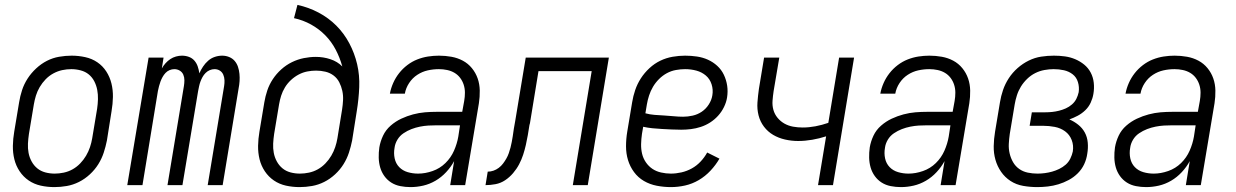

<svg xmlns="http://www.w3.org/2000/svg" viewBox="-20 -755 5040 783"><path d="M202 8Q173 8 146 2Q119 -4 97 -19Q75 -34 60 -56.5Q45 -79 38.5 -105.5Q32 -132 32.5 -160.5Q33 -189 38 -218L58 -338Q62 -363 70 -387.5Q78 -412 92.5 -434.5Q107 -457 127.5 -476Q148 -495 171.5 -507Q195 -519 221 -523.5Q247 -528 272 -528Q300 -528 327.5 -522Q355 -516 377 -501Q399 -486 413.5 -463.5Q428 -441 434.5 -414.5Q441 -388 440.5 -359.5Q440 -331 435 -302L416 -182Q411 -157 403 -132.5Q395 -108 381 -85.5Q367 -63 346.5 -44Q326 -25 302 -13Q278 -1 252.5 3.5Q227 8 202 8ZM203 -47Q221 -47 240 -51Q259 -55 276 -64.5Q293 -74 307 -88.5Q321 -103 331 -120Q341 -137 347 -155Q353 -173 356 -191L376 -311Q379 -331 379.5 -350.5Q380 -370 376.5 -388.5Q373 -407 364.5 -423.5Q356 -440 342 -451.5Q328 -463 309 -468Q290 -473 271 -473Q252 -473 233.5 -469Q215 -465 197.5 -455.5Q180 -446 166 -431.5Q152 -417 142 -400Q132 -383 126.5 -365Q121 -347 118 -329L98 -209Q95 -189 94 -169.5Q93 -150 96.5 -131.5Q100 -113 109 -96.5Q118 -80 132 -68.5Q146 -57 164.5 -52Q183 -47 203 -47Z M499 0 586 -520H647L640 -476Q646 -487 655 -497Q664 -507 674.5 -514Q685 -521 697.5 -524.5Q710 -528 722 -528Q737 -528 750.5 -523Q764 -518 773 -507.5Q782 -497 786.5 -483.5Q791 -470 793 -456Q799 -470 808 -483.5Q817 -497 829 -507.5Q841 -518 856 -523Q871 -528 886 -528Q901 -528 914.5 -522.5Q928 -517 937 -506.5Q946 -496 950.5 -482.5Q955 -469 956.5 -454Q958 -439 957 -424Q956 -409 953 -394L888 0H827L894 -404Q896 -416 895.5 -428Q895 -440 890.5 -450.5Q886 -461 876.5 -467Q867 -473 855 -473Q845 -473 835.5 -469Q826 -465 818.5 -457.5Q811 -450 806 -441Q801 -432 797.5 -422.5Q794 -413 792 -403.5Q790 -394 788 -384L724 0H663L730 -404Q732 -416 732 -428Q732 -440 727.5 -450.5Q723 -461 713 -467Q703 -473 691 -473Q681 -473 671.5 -469Q662 -465 655 -457.5Q648 -450 643 -441Q638 -432 634.5 -422.5Q631 -413 628.5 -403.5Q626 -394 624 -384L561 0Z M1202 8Q1173 8 1146 2Q1119 -4 1097 -19Q1075 -34 1060 -56.5Q1045 -79 1038.5 -105.5Q1032 -132 1032.5 -160.5Q1033 -189 1038 -218L1058 -338Q1062 -362 1070 -386Q1078 -410 1092.5 -432Q1107 -454 1127 -472Q1147 -490 1170.5 -501.5Q1194 -513 1219 -518Q1244 -523 1268 -523Q1299 -523 1327.5 -513.5Q1356 -504 1376 -484Q1366 -520 1349 -552.5Q1332 -585 1306.5 -611Q1281 -637 1248.5 -655Q1216 -673 1179 -681L1193 -735Q1239 -725 1279.5 -703.5Q1320 -682 1351.5 -650.5Q1383 -619 1404.5 -578.5Q1426 -538 1436.5 -493Q1447 -448 1445 -399.5Q1443 -351 1435 -302L1416 -182Q1411 -157 1403 -132.5Q1395 -108 1381 -85.5Q1367 -63 1346.5 -44Q1326 -25 1302 -13Q1278 -1 1252.5 3.5Q1227 8 1202 8ZM1203 -47Q1221 -47 1240 -51Q1259 -55 1276 -64.5Q1293 -74 1307 -88.5Q1321 -103 1331 -120Q1341 -137 1347 -155Q1353 -173 1356 -191L1375 -308Q1378 -327 1379 -346.5Q1380 -366 1376 -384.5Q1372 -403 1363.5 -419.5Q1355 -436 1340.5 -447Q1326 -458 1307.5 -462.5Q1289 -467 1269 -467Q1251 -467 1233 -463.5Q1215 -460 1198 -451Q1181 -442 1166.5 -428.5Q1152 -415 1142 -398.5Q1132 -382 1126.5 -364.5Q1121 -347 1118 -329L1098 -209Q1095 -189 1094 -169.5Q1093 -150 1096.5 -131.5Q1100 -113 1109 -96.5Q1118 -80 1132 -68.5Q1146 -57 1164.5 -52Q1183 -47 1203 -47Z M1654 8Q1633 8 1612.5 4Q1592 0 1575.5 -10.5Q1559 -21 1547.5 -37Q1536 -53 1530.5 -72Q1525 -91 1524.5 -112Q1524 -133 1527 -154Q1531 -178 1542 -201.5Q1553 -225 1573 -242.5Q1593 -260 1616.5 -271Q1640 -282 1664.5 -288.5Q1689 -295 1713 -297Q1737 -299 1762 -299H1865L1873 -343Q1876 -360 1876 -377Q1876 -394 1871 -409.5Q1866 -425 1856.5 -437.5Q1847 -450 1833.5 -458Q1820 -466 1803.5 -469.5Q1787 -473 1770 -473Q1747 -473 1724.5 -468Q1702 -463 1682 -450Q1662 -437 1648.5 -416.5Q1635 -396 1631 -373H1570Q1574 -395 1583.5 -416.5Q1593 -438 1607.5 -456.5Q1622 -475 1641 -489.5Q1660 -504 1681.5 -512.5Q1703 -521 1725.5 -524.5Q1748 -528 1770 -528Q1796 -528 1821 -523.5Q1846 -519 1867.5 -507.5Q1889 -496 1904.5 -477Q1920 -458 1928 -435Q1936 -412 1936.5 -386Q1937 -360 1933 -334L1877 0H1816L1832 -98Q1819 -74 1799.5 -53Q1780 -32 1756 -18Q1732 -4 1706 2Q1680 8 1654 8ZM1685 -47Q1714 -47 1744 -57.5Q1774 -68 1796.5 -90Q1819 -112 1831.5 -140.5Q1844 -169 1849 -198L1856 -244H1762Q1744 -244 1727 -243Q1710 -242 1692.5 -238.5Q1675 -235 1658 -228.5Q1641 -222 1625.5 -211.5Q1610 -201 1600.5 -185Q1591 -169 1589 -152Q1585 -130 1589.5 -109Q1594 -88 1608 -73.5Q1622 -59 1642.5 -53Q1663 -47 1685 -47Z M1960 0 1969 -55Q1981 -55 1992.5 -59Q2004 -63 2014 -70.5Q2024 -78 2031.5 -88Q2039 -98 2045 -108.5Q2051 -119 2055 -130.5Q2059 -142 2062 -153.5Q2065 -165 2067 -176Q2069 -187 2071 -199Q2073 -214 2075.5 -230Q2078 -246 2081 -261L2124 -520H2463L2377 0H2316L2393 -465H2176L2141 -251Q2140 -250 2140 -248Q2140 -246 2139 -244Q2136 -224 2132.5 -204Q2129 -184 2124.5 -164Q2120 -144 2113.5 -124Q2107 -104 2097 -85Q2087 -66 2072.5 -49Q2058 -32 2040 -20Q2022 -8 2001 -4Q1980 0 1960 0Z M2716 8Q2687 8 2658.5 2.5Q2630 -3 2606 -17Q2582 -31 2565.5 -53.5Q2549 -76 2541 -102.5Q2533 -129 2533 -158.5Q2533 -188 2538 -218L2558 -338Q2562 -363 2570.5 -388Q2579 -413 2593.5 -435.5Q2608 -458 2628.5 -477Q2649 -496 2673 -507.5Q2697 -519 2723 -523.5Q2749 -528 2774 -528Q2798 -528 2822 -524.5Q2846 -521 2867 -511.5Q2888 -502 2905 -486.5Q2922 -471 2932 -450Q2942 -429 2945.5 -405.5Q2949 -382 2945 -357Q2942 -338 2932.5 -318.5Q2923 -299 2908.5 -283Q2894 -267 2876 -255.5Q2858 -244 2838 -237.5Q2818 -231 2798 -228.5Q2778 -226 2758 -226Q2738 -226 2718.5 -227Q2699 -228 2679.5 -229Q2660 -230 2640.5 -232Q2621 -234 2603 -238L2598 -209Q2595 -188 2594.5 -167.5Q2594 -147 2598.5 -128Q2603 -109 2614 -93Q2625 -77 2640.5 -66.5Q2656 -56 2676 -51.5Q2696 -47 2716 -47Q2737 -47 2759 -52Q2781 -57 2801 -68Q2821 -79 2837 -96Q2853 -113 2864 -133L2914 -108Q2899 -82 2877.5 -59Q2856 -36 2829.5 -20.5Q2803 -5 2774 1.5Q2745 8 2716 8ZM2766 -279Q2785 -279 2805 -283.5Q2825 -288 2842 -299.5Q2859 -311 2870.5 -329Q2882 -347 2885 -366Q2889 -389 2882 -411Q2875 -433 2858.5 -447Q2842 -461 2820 -467Q2798 -473 2774 -473Q2756 -473 2736.5 -469.5Q2717 -466 2699.5 -456.5Q2682 -447 2667.5 -432.5Q2653 -418 2643 -401Q2633 -384 2627 -365.5Q2621 -347 2618 -329L2612 -293Q2630 -288 2649.5 -286.5Q2669 -285 2688.5 -284Q2708 -283 2727.5 -281Q2747 -279 2766 -279Z M3316 0 3349 -199Q3321 -190 3292 -185Q3263 -180 3235 -180Q3208 -180 3181.5 -186Q3155 -192 3133 -205Q3111 -218 3095.5 -238.5Q3080 -259 3073.5 -284.5Q3067 -310 3069 -337.5Q3071 -365 3075 -393L3096 -520H3158L3135 -384Q3132 -364 3130.5 -344.5Q3129 -325 3134 -307Q3139 -289 3151 -274.5Q3163 -260 3179 -251Q3195 -242 3214 -238.5Q3233 -235 3253 -235Q3279 -235 3305.5 -240Q3332 -245 3358 -254L3402 -520H3463L3377 0Z M3654 8Q3633 8 3612.5 4Q3592 0 3575.5 -10.5Q3559 -21 3547.5 -37Q3536 -53 3530.5 -72Q3525 -91 3524.5 -112Q3524 -133 3527 -154Q3531 -178 3542 -201.5Q3553 -225 3573 -242.5Q3593 -260 3616.5 -271Q3640 -282 3664.5 -288.5Q3689 -295 3713 -297Q3737 -299 3762 -299H3865L3873 -343Q3876 -360 3876 -377Q3876 -394 3871 -409.5Q3866 -425 3856.5 -437.5Q3847 -450 3833.5 -458Q3820 -466 3803.5 -469.5Q3787 -473 3770 -473Q3747 -473 3724.5 -468Q3702 -463 3682 -450Q3662 -437 3648.5 -416.5Q3635 -396 3631 -373H3570Q3574 -395 3583.5 -416.5Q3593 -438 3607.5 -456.5Q3622 -475 3641 -489.5Q3660 -504 3681.5 -512.5Q3703 -521 3725.5 -524.5Q3748 -528 3770 -528Q3796 -528 3821 -523.5Q3846 -519 3867.5 -507.5Q3889 -496 3904.5 -477Q3920 -458 3928 -435Q3936 -412 3936.5 -386Q3937 -360 3933 -334L3877 0H3816L3832 -98Q3819 -74 3799.5 -53Q3780 -32 3756 -18Q3732 -4 3706 2Q3680 8 3654 8ZM3685 -47Q3714 -47 3744 -57.5Q3774 -68 3796.5 -90Q3819 -112 3831.5 -140.5Q3844 -169 3849 -198L3856 -244H3762Q3744 -244 3727 -243Q3710 -242 3692.5 -238.5Q3675 -235 3658 -228.5Q3641 -222 3625.5 -211.5Q3610 -201 3600.5 -185Q3591 -169 3589 -152Q3585 -130 3589.5 -109Q3594 -88 3608 -73.5Q3622 -59 3642.5 -53Q3663 -47 3685 -47Z M4210 8Q4181 8 4152.5 3Q4124 -2 4101 -17Q4078 -32 4062.5 -54.5Q4047 -77 4039.5 -103.5Q4032 -130 4032.5 -159Q4033 -188 4038 -218L4058 -338Q4062 -363 4070.5 -388Q4079 -413 4094 -436Q4109 -459 4130 -477.5Q4151 -496 4175.5 -508Q4200 -520 4226 -524Q4252 -528 4278 -528Q4301 -528 4323 -525Q4345 -522 4365 -513.5Q4385 -505 4401.5 -491.5Q4418 -478 4428 -459Q4438 -440 4440.5 -417.5Q4443 -395 4439 -372Q4436 -354 4428 -336.5Q4420 -319 4406 -305.5Q4392 -292 4375 -283Q4358 -274 4341 -268Q4360 -260 4377 -246.5Q4394 -233 4404 -214.5Q4414 -196 4416 -173.5Q4418 -151 4414 -128Q4411 -106 4401.5 -85.5Q4392 -65 4375.5 -48.5Q4359 -32 4338.5 -21Q4318 -10 4296.5 -3.5Q4275 3 4253 5.5Q4231 8 4210 8ZM4211 -47Q4226 -47 4241 -49Q4256 -51 4270.5 -55Q4285 -59 4299.5 -66Q4314 -73 4326 -83.5Q4338 -94 4345 -108.5Q4352 -123 4355 -137Q4359 -162 4350.5 -184Q4342 -206 4323.5 -219.5Q4305 -233 4281.5 -237.5Q4258 -242 4234 -242H4179L4188 -297H4243Q4257 -297 4271 -298.5Q4285 -300 4299 -303.5Q4313 -307 4326.5 -313Q4340 -319 4351.5 -329Q4363 -339 4369.5 -352Q4376 -365 4379 -379Q4382 -400 4376 -420Q4370 -440 4354.5 -452Q4339 -464 4319 -468.5Q4299 -473 4277 -473Q4259 -473 4239.5 -469.5Q4220 -466 4202 -457Q4184 -448 4169 -433.5Q4154 -419 4143.5 -402Q4133 -385 4127 -366Q4121 -347 4118 -329L4098 -209Q4095 -188 4094 -168Q4093 -148 4097.5 -129Q4102 -110 4111.5 -93.5Q4121 -77 4136.5 -66Q4152 -55 4171.5 -51Q4191 -47 4211 -47Z M4654 8Q4633 8 4612.5 4Q4592 0 4575.5 -10.5Q4559 -21 4547.5 -37Q4536 -53 4530.5 -72Q4525 -91 4524.5 -112Q4524 -133 4527 -154Q4531 -178 4542 -201.5Q4553 -225 4573 -242.5Q4593 -260 4616.5 -271Q4640 -282 4664.5 -288.5Q4689 -295 4713 -297Q4737 -299 4762 -299H4865L4873 -343Q4876 -360 4876 -377Q4876 -394 4871 -409.5Q4866 -425 4856.5 -437.5Q4847 -450 4833.5 -458Q4820 -466 4803.5 -469.5Q4787 -473 4770 -473Q4747 -473 4724.5 -468Q4702 -463 4682 -450Q4662 -437 4648.5 -416.5Q4635 -396 4631 -373H4570Q4574 -395 4583.5 -416.5Q4593 -438 4607.5 -456.5Q4622 -475 4641 -489.5Q4660 -504 4681.5 -512.5Q4703 -521 4725.5 -524.5Q4748 -528 4770 -528Q4796 -528 4821 -523.5Q4846 -519 4867.5 -507.5Q4889 -496 4904.5 -477Q4920 -458 4928 -435Q4936 -412 4936.5 -386Q4937 -360 4933 -334L4877 0H4816L4832 -98Q4819 -74 4799.5 -53Q4780 -32 4756 -18Q4732 -4 4706 2Q4680 8 4654 8ZM4685 -47Q4714 -47 4744 -57.5Q4774 -68 4796.5 -90Q4819 -112 4831.5 -140.5Q4844 -169 4849 -198L4856 -244H4762Q4744 -244 4727 -243Q4710 -242 4692.5 -238.5Q4675 -235 4658 -228.5Q4641 -222 4625.5 -211.5Q4610 -201 4600.5 -185Q4591 -169 4589 -152Q4585 -130 4589.5 -109Q4594 -88 4608 -73.5Q4622 -59 4642.5 -53Q4663 -47 4685 -47Z"/></svg>

Font: Iosevka SS04 Light
Style: Italic
Weight: 300
Italic angle: -9°
Monospace: yes
Designer: Belleve Invis
Foundry: Belleve Invis
Version: Version 19.0.0; ttfautohint (v1.8.4)